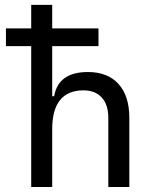

<svg xmlns="http://www.w3.org/2000/svg" viewBox="-20 -752 626 772"><path d="M415.5 0V-278.3Q415.5 -331.1 389.2 -359.9Q362.8 -388.7 315.9 -388.7Q189.9 -388.7 189.9 -232.4V0H105.5V-566.4H3.9V-637.7H105.5V-732.4H189.9V-637.7H376V-566.4H189.9V-365.2H197.8Q214.4 -462.4 333.5 -462.4Q413.1 -462.4 456.5 -414.3Q500 -366.2 500 -278.3V0Z"/></svg>

Font: Cascadia Code NF SemiLight
Style: Regular
Weight: 350
Monospace: yes
Designer: Aaron Bell
Foundry: Saja Typeworks
Version: Version 2404.023; ttfautohint (v1.8.4)